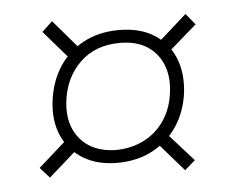

<svg xmlns="http://www.w3.org/2000/svg" viewBox="-41 -637 679 565"><g transform="rotate(-5 298.5 -354.5)"><path d="M326 -547Q387 -547 428.5 -521Q470 -495 488.5 -450.5Q507 -406 501 -349Q494 -292 465.5 -249Q437 -206 391.5 -182Q346 -158 287 -158Q229 -158 187.5 -183Q146 -208 126 -252.5Q106 -297 113 -355Q120 -412 147.5 -455Q175 -498 220.5 -522.5Q266 -547 326 -547ZM155 -249 182 -217 86 -132 58 -163ZM439 -231 515 -146 484 -119 410 -204ZM325 -509Q252 -509 206.5 -464.5Q161 -420 153 -349Q146 -282 181.5 -240Q217 -198 284 -196Q332 -196 370 -215.5Q408 -235 431.5 -271Q455 -307 460 -355Q465 -400 450.5 -434.5Q436 -469 404.5 -489Q373 -509 325 -509ZM132 -590 204 -506 173 -478 101 -561ZM525 -577 552 -544 461 -465 433 -495Z"/></g></svg>

Font: Exo 2 Light
Style: Italic
Weight: 300
Italic angle: -8°
Designer: Natanael Gama
Foundry: Natanael Gama
Version: Version 2.010